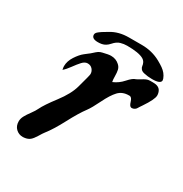

<svg xmlns="http://www.w3.org/2000/svg" viewBox="-128 -631 675 709"><g transform="rotate(30 209.5 -276.0)"><path d="M130.3 -460.4Q103.7 -460.4 103.7 -477.5Q103.7 -481.4 106.1 -485Q108.4 -488.5 113.5 -492.4Q118.6 -496.3 123.2 -499.4Q127.9 -502.5 135.4 -506.8Q142.8 -511.1 146.7 -513.5Q177.9 -533 221.7 -533Q225.6 -533 234.6 -533Q243.6 -533 249 -533Q252.9 -533 258 -533Q263.1 -533 267.8 -533Q272.5 -533 276.4 -533Q320.1 -533 356.8 -512.7Q370.9 -504.9 380.3 -498.2Q389.6 -491.6 396.3 -483.4Q402.9 -475.2 406.8 -465L408.4 -458Q408.4 -442.4 371.7 -442.4Q352.9 -442.4 336.5 -446.3Q326.4 -448.6 321.7 -454.5Q317 -460.4 316.6 -466.6Q316.2 -472.8 312.7 -479.9Q309.2 -486.9 301.4 -491.6Q281.1 -503.3 231.1 -503.3Q217 -503.3 203.7 -499.4Q189.6 -495.5 176.4 -480.3Q163.1 -465 146.7 -461.9Q138.9 -460.4 130.3 -460.4ZM166 -344.7Q166 -356.4 158.2 -365.2Q150.4 -374 137.7 -374Q126 -374 115.2 -362.3Q104.5 -350.6 91.8 -333Q79.1 -315.4 68.4 -306.6Q66.4 -316.4 66.4 -321.3Q66.4 -342.8 80.1 -363.8Q93.8 -384.8 107.4 -395.5L121.1 -406.2Q127 -410.2 134.8 -417.5Q142.6 -424.8 148.9 -429.2Q155.3 -433.6 164.1 -435.5Q187.5 -441.4 198.2 -441.4Q219.7 -441.4 234.4 -427.7Q243.2 -419.9 245.6 -409.2Q248 -398.4 248 -383.3Q248 -368.2 250 -359.4Q273.4 -369.1 291 -389.2Q308.6 -409.2 320.3 -412.1Q327.1 -415 336.4 -420.9Q345.7 -426.8 353 -430.2Q360.4 -433.6 369.1 -433.6H381.8Q406.2 -433.6 414.1 -418.9Q418.9 -410.2 418.9 -399.4Q418.9 -382.8 390.6 -340.8Q388.7 -338.9 384.3 -331.5Q379.9 -324.2 377.9 -321.3Q376 -318.4 371.1 -315.4Q366.2 -312.5 361.3 -312.5H358.4Q350.6 -313.5 345.7 -330.1Q340.8 -346.7 332 -347.7H328.1Q300.8 -347.7 284.2 -330.1Q267.6 -312.5 250 -276.4Q232.4 -240.2 220.7 -224.6Q200.2 -197.3 174.8 -148.9Q149.4 -100.6 127 -72.3Q123 -67.4 113.3 -51.3Q103.5 -35.2 95.2 -28.3Q86.9 -21.5 74.2 -19.5Q72.3 -19.5 69.3 -19Q66.4 -18.6 65.4 -18.6Q47.9 -18.6 35.6 -30.3Q23.4 -42 23.4 -61.5Q23.4 -73.2 29.8 -85Q36.1 -96.7 47.4 -111.8Q58.6 -127 63.5 -137.7Q74.2 -160.2 107.4 -203.6Q140.6 -247.1 150.4 -283.2Q166 -338.9 166 -344.7Z"/></g></svg>

Font: Essays1743
Style: Italic
Weight: 500
Italic angle: -10°
Designer: Based on the typeface in a 1743 English translation of the essays of Montaigne.  PostScript/TrueType font designed by Jo
Version: Version 002.100